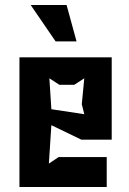

<svg xmlns="http://www.w3.org/2000/svg" viewBox="-20 -750 516 770"><path d="M58 0H408V-120H215L176 -94L186 -248L306 -190H428V-520H58ZM103 -730 203 -584H287L247 -730ZM178 -436 218 -410H278L318 -436L308 -332L318 -292L186 -312Z"/></svg>

Font: Pescante Normal
Style: Regular
Weight: 400
Designer: Ariel Martín Pérez
Foundry: Tunera Type Foundry
Version: Version 1.000;FEAKit 1.0